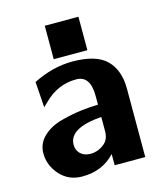

<svg xmlns="http://www.w3.org/2000/svg" viewBox="-104 -751 730 843"><g transform="rotate(-15 261.0 -330.0)"><path d="M178 -519V-671H331V-519ZM27 -131Q27 -176 60.5 -207.5Q94 -239 146.5 -252.5Q199 -266 238 -270.5Q277 -275 314 -276V-316Q314 -408 250 -408Q166 -408 104 -346L83 -326L75 -443Q165 -488 253 -488Q362 -488 408.5 -441.5Q455 -395 455 -311V0H316V-51Q259 11 167 11Q105 11 66 -32.5Q27 -76 27 -131ZM165 -133Q165 -109 181 -93Q197 -77 223 -76Q228 -75 243 -77Q271 -82 292.5 -101Q314 -120 314 -156V-220Q165 -209 165 -133Z"/></g></svg>

Font: Coval
Style: Heavy
Weight: 900
Foundry: Context Ltd
Version: Version 001.000